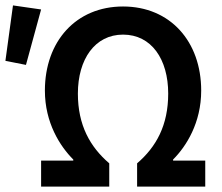

<svg xmlns="http://www.w3.org/2000/svg" viewBox="-35 -690 822 710"><path d="M117 0H369V-86C298 -147 253 -227 253 -344C253 -471 316 -562 420 -562C525 -562 587 -471 587 -344C587 -227 543 -147 472 -86V0H724V-96H605V-100C654 -149 709 -236 709 -355C709 -537 594 -666 420 -666C246 -666 131 -537 131 -355C131 -236 187 -149 236 -100V-96H117ZM61 -450 117 -655 13 -670 -15 -465Z"/></svg>

Font: Source Sans Pro Semibold
Style: Regular
Weight: 600
Designer: Paul D. Hunt
Foundry: Adobe Systems Incorporated
Version: Version 3.006;hotconv 1.0.111;makeotfexe 2.5.65597